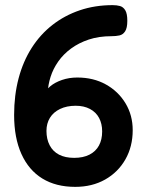

<svg xmlns="http://www.w3.org/2000/svg" viewBox="-20 -712 571 748"><path d="M273 16Q198 16 145 -16.5Q92 -49 63.5 -112Q35 -175 35 -264Q35 -341 52.5 -407Q70 -473 103.5 -525.5Q137 -578 184.5 -615Q232 -652 291 -672Q350 -692 419 -692Q435 -692 447.5 -688.5Q460 -685 468 -672Q476 -659 476 -631Q476 -603 467.5 -590Q459 -577 445.5 -574Q432 -571 415 -571Q365 -571 326 -558Q287 -545 257 -523Q227 -501 207 -472.5Q187 -444 177 -412.5Q167 -381 166 -350L152 -344Q158 -361 176 -376Q194 -391 221.5 -400.5Q249 -410 281 -410Q344 -410 392.5 -383Q441 -356 469 -309.5Q497 -263 497 -205Q497 -141 468.5 -91Q440 -41 389.5 -12.5Q339 16 273 16ZM269 -97Q304 -97 328.5 -109.5Q353 -122 365.5 -145Q378 -168 378 -200Q378 -230 366 -252.5Q354 -275 330.5 -287.5Q307 -300 275 -300Q240 -300 214 -287.5Q188 -275 174.5 -253Q161 -231 161 -202Q161 -170 173.5 -146Q186 -122 210 -109.5Q234 -97 269 -97Z"/></svg>

Font: Fredoka Medium
Style: Regular
Weight: 500
Designer: Ben Nathan
Foundry: Milena B. Brandão, Ben Nathan
Version: Version 2.001